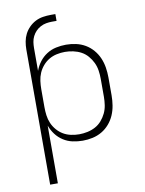

<svg xmlns="http://www.w3.org/2000/svg" viewBox="-98 -772 797 1056"><g transform="rotate(-10 300.0 -244.5)"><path d="M95 215V-540Q95 -562 99 -584Q103 -606 113 -625.5Q123 -645 139 -661Q155 -677 174.5 -687Q194 -697 216 -700.5Q238 -704 260 -704H286V-666H260Q244 -666 227.5 -663Q211 -660 196 -652Q181 -644 169.5 -632Q158 -620 150.5 -605Q143 -590 140.5 -573.5Q138 -557 138 -540V-413Q148 -440 165 -462.5Q182 -485 206 -500.5Q230 -516 258 -522Q286 -528 314 -528Q342 -528 369.5 -522Q397 -516 421 -502Q445 -488 463.5 -466.5Q482 -445 493 -419.5Q504 -394 508.5 -366Q513 -338 513 -310V-210Q513 -182 508.5 -154Q504 -126 493 -100.5Q482 -75 463.5 -53.5Q445 -32 421 -18Q397 -4 369.5 2Q342 8 314 8Q286 8 258 2Q230 -4 206 -19.5Q182 -35 165 -57.5Q148 -80 138 -107V215ZM301 -30Q324 -30 347.5 -35Q371 -40 391.5 -51Q412 -62 427.5 -80Q443 -98 453 -119Q463 -140 466.5 -163.5Q470 -187 470 -210V-310Q470 -333 466.5 -356.5Q463 -380 453 -401Q443 -422 427.5 -440Q412 -458 391.5 -469Q371 -480 347.5 -485Q324 -490 301 -490Q278 -490 255 -485Q232 -480 212.5 -468.5Q193 -457 177.5 -439Q162 -421 153 -400Q144 -379 141 -356Q138 -333 138 -310V-210Q138 -187 141 -164Q144 -141 153 -120Q162 -99 177.5 -81Q193 -63 212.5 -51.5Q232 -40 255 -35Q278 -30 301 -30Z"/></g></svg>

Font: Iosevka SS04 XLt Ex
Style: Regular
Weight: 200
Width: 7
Monospace: yes
Designer: Belleve Invis
Foundry: Belleve Invis
Version: Version 19.0.0; ttfautohint (v1.8.4)